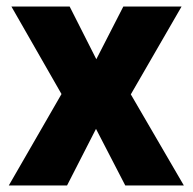

<svg xmlns="http://www.w3.org/2000/svg" viewBox="-20 -570 592 590"><path d="M169 -281 15 -550H194L276 -388L359 -550H538L382 -280L545 0H365L275 -174L186 0H7Z"/></svg>

Font: Noto Sans Lao UI SemCond ExtBd
Style: Regular
Weight: 800
Width: 4
Designer: Monotype Design Team
Foundry: Monotype Imaging Inc.
Version: Version 2.000; ttfautohint (v1.8.4.7-5d5b)